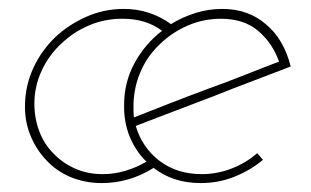

<svg xmlns="http://www.w3.org/2000/svg" viewBox="-20 -404 696 430"><path d="M569 -46 556 -61Q531 -39 498.5 -26.5Q466 -14 432 -14Q376 -14 337 -44Q298 -74 284 -122Q323 -137 367.5 -154Q412 -171 457 -188Q502 -206 547 -223Q592 -240 631 -255Q624 -284 610 -308.5Q596 -333 575 -350Q557 -366 532.5 -375Q508 -384 478 -384Q447 -384 418 -375Q389 -366 363 -350Q341 -366 314.5 -375Q288 -384 257 -384Q213 -384 173.5 -366.5Q134 -349 104 -321Q73 -291 55 -252.5Q37 -214 36 -170Q35 -133 48 -101Q61 -69 84 -45Q106 -21 138 -7.5Q170 6 208 6Q239 6 268 -2.5Q297 -11 324 -28Q346 -11 372 -2.5Q398 6 430 6Q469 6 504.5 -8Q540 -22 569 -46ZM254 -362Q281 -362 302.5 -355.5Q324 -349 343 -335Q305 -306 281.5 -263Q258 -220 258 -170Q257 -131 270.5 -98Q284 -65 308 -42Q286 -29 261 -21.5Q236 -14 210 -14Q176 -14 148 -26.5Q120 -39 100 -60Q79 -81 68 -110Q57 -139 57 -172Q57 -210 73 -245Q89 -280 117 -306Q144 -332 179 -347Q214 -362 254 -362ZM605 -266Q568 -252 526.5 -235.5Q485 -219 443 -204Q400 -188 359 -172Q318 -156 280 -141Q279 -148 279 -156Q279 -164 279 -171Q280 -210 295.5 -245Q311 -280 339 -306Q366 -332 401 -347Q436 -362 475 -362Q526 -362 558 -335Q590 -308 605 -266Z"/></svg>

Font: Josefin Slab ExtraLight
Style: Italic
Weight: 250
Italic angle: -12°
Designer: Santiago Orozco
Foundry: Typemade
Version: Version 2.100